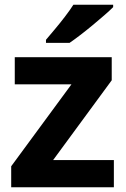

<svg xmlns="http://www.w3.org/2000/svg" viewBox="-20 -786 528 806"><path d="M458 0H27V-88L280 -432H42V-546H449V-449L203 -114H458ZM455 -756Q441 -742 418 -722Q395 -702 368.5 -680Q342 -658 316.5 -638.5Q291 -619 272 -606H173V-619Q189 -638 210.5 -663.5Q232 -689 253 -716.5Q274 -744 288 -766H455Z"/></svg>

Font: Noto Sans Kawi
Style: Bold
Weight: 700
Designer: Fadhl Haqq
Version: Version 1.000